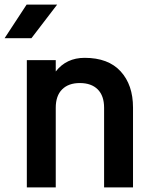

<svg xmlns="http://www.w3.org/2000/svg" viewBox="-39 -810 659 830"><path d="M77 0V-550H202V-501Q248 -560 327 -560Q429 -560 482.5 -501.5Q536 -443 536 -345V0H411V-344Q411 -396 383.5 -423.5Q356 -451 306 -451Q257 -451 229.5 -423.5Q202 -396 202 -344V0ZM-19 -645 76 -790H208L97 -645Z"/></svg>

Font: Tiny
Style: Bold
Weight: 700
Monospace: yes
Designer: Philipp Nurullin, Konstantin Bulenkov
Foundry: JetBrains
Version: Version 2.251; ttfautohint (v1.8.4.7-5d5b)